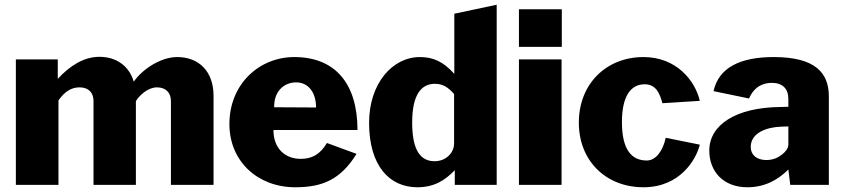

<svg xmlns="http://www.w3.org/2000/svg" viewBox="-20 -781 3563 811"><path d="M47 0H227V-357C253 -394 281 -412 316 -412C354 -412 375 -390 375 -354V0H554V-354C570 -380 606 -412 643 -412C680 -412 702 -390 702 -354V0H882V-376C882 -480 820 -540 728 -540C662 -540 584 -492 545 -436C526 -501 473 -541 400 -541C333 -541 274 -502 224 -448V-530H47Z M1135 -232H1490C1490 -430 1394 -540 1223 -540C1076 -540 949 -427 949 -257C949 -99 1069 10 1227 10C1340 10 1418 -21 1486 -131L1361 -177C1331 -127 1296 -110 1250 -110C1185 -110 1135 -153 1135 -232ZM1315 -327 1138 -328C1137 -394 1178 -433 1231 -433C1282 -433 1315 -391 1315 -327Z M1901 -62V0H2078V-761L1899 -723V-469C1852 -521 1810 -540 1753 -540C1639 -540 1539 -430 1539 -262C1539 -82 1624 10 1743 10C1816 10 1861 -21 1901 -62ZM1898 -384V-175C1898 -134 1862 -100 1816 -100C1758 -100 1721 -143 1721 -263C1721 -384 1761 -427 1817 -427C1851 -427 1873 -412 1898 -384Z M2352 -530H2172V0H2352ZM2353 -742H2172V-583H2353Z M2698 -540C2542 -540 2425 -428 2425 -263C2425 -101 2540 10 2698 10C2853 10 2921 -108 2936 -170L2792 -199C2780 -143 2750 -103 2712 -103C2647 -103 2607 -150 2607 -265C2607 -376 2645 -425 2703 -425C2754 -425 2768 -381 2778 -345L2936 -355C2916 -441 2837 -540 2698 -540Z M3310 -65 3318 0H3481V-374C3481 -473 3424 -540 3248 -540C3109 -540 3016 -497 2994 -396L3144 -365C3166 -416 3204 -431 3240 -431C3286 -431 3310 -406 3310 -363V-330L3275 -329C3089 -327 2976 -254 2976 -145C2976 -56 3036 10 3137 10C3210 10 3266 -21 3310 -65ZM3280 -246 3310 -247V-171C3310 -154 3298 -140 3283 -128C3268 -116 3246 -105 3217 -105C3176 -105 3151 -127 3151 -160C3151 -221 3220 -244 3280 -246Z"/></svg>

Font: Bisquit Text
Style: Bold
Weight: 800
Version: Version 1.004;Glyphs 3.2.3 (3260)